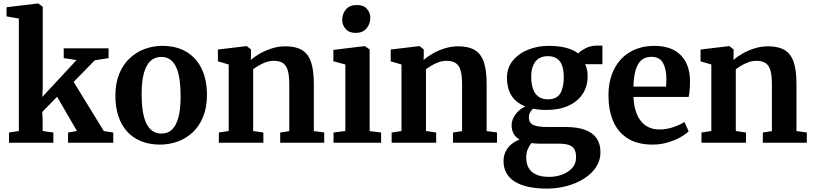

<svg xmlns="http://www.w3.org/2000/svg" viewBox="-20 -840 4786 1130"><path d="M33 0V-60L91 -69V-731L18.5 -743.5V-797.5L203 -819.5H205L231.5 -800.5V-322.5L229 -269.5L430.5 -486.5L355 -498V-555.5H619V-498L537.5 -485L413.5 -358L591 -68.5L646.5 -60V0H380.5V-60L433 -69L316 -270.5L228.5 -181L231 -134V-69L294 -60V0Z M659 -276.5Q659 -350 681.5 -405Q704 -460 742.8 -496.5Q781.5 -533 831 -551.5Q880.5 -570 934.5 -570Q1019.5 -570 1078 -534.5Q1136.5 -499 1167.2 -434.5Q1198 -370 1198 -282.5Q1198 -208 1175.5 -152.8Q1153 -97.5 1114 -61Q1075 -24.5 1025.5 -6.8Q976 11 921.5 11Q858.5 11 809.5 -9.2Q760.5 -29.5 727 -67Q693.5 -104.5 676.2 -157.8Q659 -211 659 -276.5ZM930.5 -54Q967.5 -54 992.2 -77.2Q1017 -100.5 1030 -149Q1043 -197.5 1043 -272Q1043 -326.5 1037 -369.8Q1031 -413 1017.5 -443.2Q1004 -473.5 982.2 -489.2Q960.5 -505 929 -505Q892 -505 866.2 -481.8Q840.5 -458.5 827 -410.2Q813.5 -362 813.5 -287Q813.5 -232 820 -188.8Q826.5 -145.5 840.5 -115.5Q854.5 -85.5 876.8 -69.8Q899 -54 930.5 -54Z M1326 -69V-460.5L1262.5 -479V-548.5L1429.5 -568.5H1432.5L1457 -549V-510.5L1456 -486.5Q1477 -506 1509.2 -524.5Q1541.5 -543 1580.2 -555.2Q1619 -567.5 1660 -567.5Q1720.5 -567.5 1757.2 -545.5Q1794 -523.5 1810.5 -475Q1827 -426.5 1827 -347.5V-68.5L1888 -60.5V0H1629V-60L1682.5 -68.5V-344.5Q1682.5 -394 1674.2 -424Q1666 -454 1646 -468Q1626 -482 1591 -482Q1567.5 -482 1545 -474Q1522.5 -466 1503.2 -454.5Q1484 -443 1470 -432.5V-69L1530 -60V0H1268V-60Z M1943 0V-60L2012.5 -69V-460.5L1942 -479.5V-546.5L2125.5 -568.5H2127.5L2155.5 -549V-68.5L2223 -60V0ZM2072 -646.5Q2034 -646.5 2014 -670Q1994 -693.5 1994 -723Q1994 -758.5 2015.8 -784.5Q2037.5 -810.5 2080.5 -810.5H2081.5Q2119.5 -810.5 2139.5 -787.8Q2159.5 -765 2159.5 -736Q2159.5 -700.5 2137.8 -673.5Q2116 -646.5 2073 -646.5Z M2343 -69V-460.5L2279.5 -479V-548.5L2446.5 -568.5H2449.5L2474 -549V-510.5L2473 -486.5Q2494 -506 2526.2 -524.5Q2558.5 -543 2597.2 -555.2Q2636 -567.5 2677 -567.5Q2737.5 -567.5 2774.2 -545.5Q2811 -523.5 2827.5 -475Q2844 -426.5 2844 -347.5V-68.5L2905 -60.5V0H2646V-60L2699.5 -68.5V-344.5Q2699.5 -394 2691.2 -424Q2683 -454 2663 -468Q2643 -482 2608 -482Q2584.5 -482 2562 -474Q2539.5 -466 2520.2 -454.5Q2501 -443 2487 -432.5V-69L2547 -60V0H2285V-60Z M3198 270Q3135.5 270 3088 259.2Q3040.5 248.5 3008.5 228Q2976.5 207.5 2960 177.5Q2943.5 147.5 2943.5 109Q2943.5 77 2956 51.8Q2968.5 26.5 2990 8.8Q3011.5 -9 3038 -18.5Q3014 -32.5 3002.5 -54Q2991 -75.5 2991 -103.5Q2991 -125 3001.5 -146.2Q3012 -167.5 3030 -185Q3048 -202.5 3072 -213.5Q3015 -236 2989.2 -279.5Q2963.5 -323 2963.5 -381Q2963.5 -440.5 2997.8 -482.8Q3032 -525 3088 -547.5Q3144 -570 3209 -570Q3268 -570 3311.2 -558.8Q3354.5 -547.5 3383 -525.5Q3394.5 -539 3424.8 -555.2Q3455 -571.5 3491.5 -571.5H3525.5V-462H3423.5Q3428.5 -453 3431.8 -442Q3435 -431 3436.8 -419Q3438.5 -407 3438.5 -394Q3439 -333.5 3409.8 -288.2Q3380.5 -243 3326.2 -218Q3272 -193 3196 -193Q3174 -193 3154.2 -194.8Q3134.5 -196.5 3117 -200.5Q3105.5 -189.5 3099 -177.2Q3092.5 -165 3092.5 -150Q3092.5 -117.5 3117.8 -105Q3143 -92.5 3203 -92.5H3310Q3378 -92.5 3423.2 -75.8Q3468.5 -59 3491.2 -26Q3514 7 3514 55.5Q3514 104.5 3488 143.8Q3462 183 3417.2 211.2Q3372.5 239.5 3315.8 254.8Q3259 270 3198 270ZM3213 201Q3251.5 201 3287.5 188Q3323.5 175 3347 149.5Q3370.5 124 3370.5 85.5Q3370.5 58 3361.5 40.2Q3352.5 22.5 3330.2 14Q3308 5.5 3268 5.5H3154.5Q3142 5.5 3130.2 4.5Q3118.5 3.5 3108 2Q3095 17 3086 38.2Q3077 59.5 3077 88Q3077 122.5 3091 147.8Q3105 173 3134.8 187Q3164.5 201 3213 201ZM3206 -255.5Q3256 -255.5 3277 -289.8Q3298 -324 3298 -383.5Q3298 -427.5 3287.8 -455.2Q3277.5 -483 3256.5 -496.2Q3235.5 -509.5 3204 -509.5Q3173.5 -509.5 3151.8 -496.2Q3130 -483 3118.2 -455.8Q3106.5 -428.5 3106.5 -387Q3106.5 -346.5 3116.8 -317Q3127 -287.5 3148.8 -271.5Q3170.5 -255.5 3206 -255.5Z M3822 11Q3731 11 3673.2 -26Q3615.5 -63 3588.2 -128.5Q3561 -194 3561 -278.5Q3561 -346.5 3580.5 -400.5Q3600 -454.5 3635.5 -492.2Q3671 -530 3720.5 -550Q3770 -570 3830 -570Q3931.5 -570 3985 -517Q4038.5 -464 4041 -368.5Q4041 -336 4039 -311.8Q4037 -287.5 4033 -269.5H3708.5Q3710 -224.5 3720.8 -189.2Q3731.5 -154 3750.8 -129Q3770 -104 3797.8 -91Q3825.5 -78 3862 -78Q3903 -78 3944.2 -92.2Q3985.5 -106.5 4008 -122L4033 -67.5Q4017 -50.5 3984.5 -32.2Q3952 -14 3909.8 -1.5Q3867.5 11 3822 11ZM3708 -330.5H3900Q3900.5 -340.5 3901.2 -351.5Q3902 -362.5 3902 -373Q3902 -432.5 3882.5 -469Q3863 -505.5 3814 -505.5Q3792 -505.5 3773.5 -497.5Q3755 -489.5 3740.8 -470.2Q3726.5 -451 3718 -417Q3709.5 -383 3708 -330.5Z M4166.5 -69V-460.5L4103 -479V-548.5L4270 -568.5H4273L4297.5 -549V-510.5L4296.5 -486.5Q4317.5 -506 4349.8 -524.5Q4382 -543 4420.8 -555.2Q4459.5 -567.5 4500.5 -567.5Q4561 -567.5 4597.8 -545.5Q4634.5 -523.5 4651 -475Q4667.5 -426.5 4667.5 -347.5V-68.5L4728.5 -60.5V0H4469.5V-60L4523 -68.5V-344.5Q4523 -394 4514.8 -424Q4506.5 -454 4486.5 -468Q4466.5 -482 4431.5 -482Q4408 -482 4385.5 -474Q4363 -466 4343.8 -454.5Q4324.5 -443 4310.5 -432.5V-69L4370.5 -60V0H4108.5V-60Z"/></svg>

Font: Merriweather Light 18pt
Style: Bold
Weight: 700
Version: Version 2.100